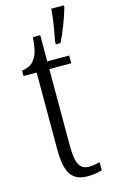

<svg xmlns="http://www.w3.org/2000/svg" viewBox="-120 -806 510 863"><g transform="rotate(-15 135.5 -375.0)"><path d="M191 -613V-600H213C234 -641 259 -708 271 -750V-760H213C209 -710 200 -660 191 -613ZM178 10C204 10 228 5 244 0V-37C226 -33 213 -30 193 -30C153 -30 134 -57 134 -142V-500H236V-536H134V-658H100C95 -606 90 -578 73 -557C61 -539 42 -529 14 -525V-500H75V-143C75 -28 106 10 178 10Z"/></g></svg>

Font: Noto Serif Myanmar ExtraCondensed Light
Style: Regular
Weight: 300
Width: 2
Designer: Ben Mitchell and the Monotype Design Team
Foundry: Monotype Imaging Inc.
Version: Version 2.106